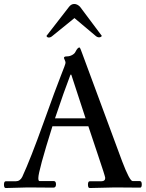

<svg xmlns="http://www.w3.org/2000/svg" viewBox="-46 -945 734 967"><path d="M533 -1 406 2Q397 2 397 -15Q397 -32 406 -32H463Q484 -32 484 -49Q484 -56 446 -168.5Q408 -281 399 -309H218Q147 -83 147 -48Q147 -33 153 -33H225Q236 -33 236 -16.5Q236 0 223 0L94 -1L-17 2Q-26 2 -26 -15Q-26 -32 -17 -32H33Q55 -32 66 -54Q108 -145 172.5 -325Q237 -505 260.5 -563.5Q284 -622 284 -628.5Q284 -635 280 -643Q276 -651 276 -653Q276 -661 290.5 -661Q305 -661 317.5 -668Q330 -675 334 -684Q345 -706 354 -706Q358 -706 368 -676L569 -133Q607 -33 622 -33H658Q668 -33 668 -16.5Q668 0 660 0ZM309 -569Q278 -489 231 -349H385Q318 -552 313 -569ZM218 -764Q209 -756 200 -756Q191 -756 188 -764L302 -911Q313 -925 328 -925Q343 -925 357 -911L467 -764Q462 -757 453 -757Q444 -757 436 -764L329 -854Z"/></svg>

Font: Sedan SC
Style: Regular
Weight: 400
Designer: Sebastian Salazar
Foundry: Sebastian Salazar
Version: Version 1.001